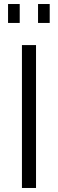

<svg xmlns="http://www.w3.org/2000/svg" viewBox="-20 -934 288 954"><path d="M89 0V-710H159V0ZM20 -820V-914H78V-820ZM169 -820V-914H227V-820Z"/></svg>

Font: Raleway
Style: Regular
Weight: 400
Designer: Matt McInerney, Pablo Impallari, Rodrigo Fuenzalida
Foundry: Matt McInerney, Pablo Impallari, Rodrigo Fuenzalida
Version: Version 4.101;RELEASE